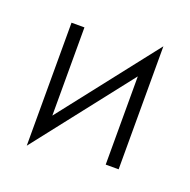

<svg xmlns="http://www.w3.org/2000/svg" viewBox="-101 -593 718 726"><g transform="rotate(20 258.5 -230.0)"><path d="M132 -460V-105L437 -495V0H385V-355L80 35V-460Z"/></g></svg>

Font: Jost* Light
Style: Regular
Weight: 300
Version: Version 3.7